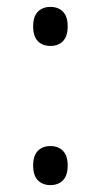

<svg xmlns="http://www.w3.org/2000/svg" viewBox="-20 -524 246 556"><path d="M76 -448Q76 -476 89.5 -490Q103 -504 126 -504Q149 -504 162.5 -490Q176 -476 176 -448Q176 -419 162.5 -405Q149 -391 126 -391Q103 -391 89.5 -405Q76 -419 76 -448ZM76 -45Q76 -73 89.5 -87Q103 -101 126 -101Q149 -101 162.5 -87Q176 -73 176 -45Q176 -16 162.5 -2Q149 12 126 12Q103 12 89.5 -2Q76 -16 76 -45Z"/></svg>

Font: PT Sans Narrow
Style: Regular
Weight: 400
Width: 3
Designer: A.Korolkova, O.Umpeleva, V.Yefimov
Foundry: ParaType Ltd
Version: Version 2.003W OFL